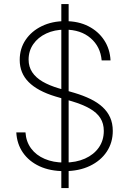

<svg xmlns="http://www.w3.org/2000/svg" viewBox="-20 -844 645 960"><path d="M286.6 96.2V-823.7H323.2V96.2ZM301.8 11.7Q230.5 11.7 177.7 -12.7Q125 -37.1 94.7 -80.8Q64.5 -124.5 61.5 -182.1H107.4Q110.4 -135.7 135.5 -101.8Q160.6 -67.9 203.4 -49.6Q246.1 -31.2 301.8 -31.2Q360.4 -31.2 404.8 -51Q449.2 -70.8 474.1 -106.4Q499 -142.1 499 -189.5Q499 -226.6 481.7 -253.7Q464.4 -280.8 429.2 -301Q394 -321.3 340.3 -337.4L256.8 -361.8Q168 -388.7 123.3 -433.6Q78.6 -478.5 78.6 -544.4Q78.6 -601.1 108.2 -644.8Q137.7 -688.5 189.2 -713.4Q240.7 -738.3 305.7 -738.3Q372.1 -738.3 421.9 -712.9Q471.7 -687.5 500.7 -643.3Q529.8 -599.1 532.7 -542H488.3Q482.4 -610.8 433.1 -653.3Q383.8 -695.8 304.7 -695.8Q252.4 -695.8 211.2 -676.5Q169.9 -657.2 146.5 -623.3Q123 -589.4 123 -545.9Q123 -510.3 141.1 -482.9Q159.2 -455.6 192.9 -436Q226.6 -416.5 272.5 -402.8L353 -379.4Q397 -366.2 432.1 -349.1Q467.3 -332 492.2 -309.3Q517.1 -286.6 530.5 -257.1Q543.9 -227.5 543.9 -189.5Q543.9 -131.3 513.9 -85.9Q483.9 -40.5 429.4 -14.4Q375 11.7 301.8 11.7Z"/></svg>

Font: Inter 20pt ExtraLight
Style: Regular
Weight: 250
Version: Version 4.001;git-66647c0bb